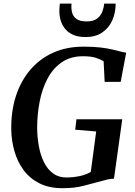

<svg xmlns="http://www.w3.org/2000/svg" viewBox="-20 -1002 724 1031"><path d="M315 8.5Q243 8.5 191 -18Q139 -44.5 106.2 -89.2Q73.5 -134 57.5 -190Q41.5 -246 40.5 -305.5Q39 -405.5 65.8 -487.2Q92.5 -569 143.5 -628.2Q194.5 -687.5 266.5 -719.5Q338.5 -751.5 428.5 -751.5Q483.5 -751.5 521.2 -746.8Q559 -742 585 -735.8Q611 -729.5 630.5 -724.5Q637.5 -723 644 -721.5Q650.5 -720 657.5 -719L628 -562.5H542L536.5 -672.5Q519 -684 493.2 -692Q467.5 -700 425.5 -700Q358.5 -700 311.5 -667.5Q264.5 -635 235.2 -579.8Q206 -524.5 192.8 -455.8Q179.5 -387 179.5 -314.5Q180 -263.5 188.8 -216Q197.5 -168.5 216.2 -130.8Q235 -93 264.8 -71Q294.5 -49 336 -49Q373 -49 408.2 -56.5Q443.5 -64 467.5 -79L496.5 -296L384 -305.5L390.5 -361.5H636.5L592 -42.5Q576.5 -42.5 555.5 -37.8Q534.5 -33 513 -26.5Q473.5 -16 427 -3.8Q380.5 8.5 315 8.5ZM440 -803Q397 -803 369 -816.8Q341 -830.5 325.2 -852.8Q309.5 -875 303.5 -901.2Q297.5 -927.5 299 -952.5Q299 -961 299.8 -968.2Q300.5 -975.5 301.5 -982.5H364Q361.5 -955 367.5 -933.5Q373.5 -912 391.8 -899.5Q410 -887 445 -887Q482 -887 501.8 -902.5Q521.5 -918 529.8 -940.2Q538 -962.5 539.5 -982.5H601Q601 -932.5 582.5 -891.8Q564 -851 528 -827Q492 -803 440 -803Z"/></svg>

Font: Merriweather 36pt SemiBold
Style: Italic
Weight: 600
Italic angle: -7.8°
Version: Version 2.101